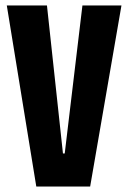

<svg xmlns="http://www.w3.org/2000/svg" viewBox="-20 -680 468 700"><path d="M112.3 0 4.8 -660H151.2L209.5 -120.5H216L280.5 -660H422.8L308.7 0Z"/></svg>

Font: Bricolage Grotesque 96pt ExtraBold Condensed
Style: Regular
Weight: 800
Width: 3
Version: Version 1.001;gftools[0.9.33.dev8+g029e19f]